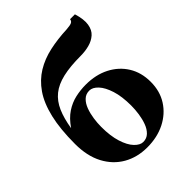

<svg xmlns="http://www.w3.org/2000/svg" viewBox="-212 -872 1004 1004"><g transform="rotate(-45 290.0 -370.0)"><path d="M290 10Q216 10 158.5 -23Q101 -56 68 -118.5Q35 -181 35 -270Q35 -380 53.5 -458Q72 -536 107 -586.5Q142 -637 190.5 -666.5Q239 -696 299 -709Q359 -722 428 -725Q457 -727 467 -732.5Q477 -738 478 -750H514Q530 -698 524.5 -663.5Q519 -629 497.5 -610Q476 -591 445.5 -583Q415 -575 382 -575Q304 -575 250 -562.5Q196 -550 162 -522.5Q128 -495 108.5 -450.5Q89 -406 79 -343Q109 -387 144 -410Q179 -433 217 -441.5Q255 -450 294 -450Q368 -450 424.5 -421Q481 -392 513 -340.5Q545 -289 545 -220Q545 -151 512 -99.5Q479 -48 421.5 -19Q364 10 290 10ZM295 -25Q321 -25 338.5 -42Q356 -59 366 -86Q376 -113 380.5 -144Q385 -175 385 -204Q385 -272 370 -319Q355 -366 332 -390.5Q309 -415 285 -415Q259 -415 241.5 -398Q224 -381 214 -354Q204 -327 199.5 -296Q195 -265 195 -236Q195 -169 210 -121.5Q225 -74 248.5 -49.5Q272 -25 295 -25Z"/></g></svg>

Font: Brygada 1918
Style: Bold
Weight: 700
Designer: Mateusz Machalski | Borys Kosmynka | Przemek Hoffer
Foundry: NIEPODLEGLA 2018
Version: Version 3.006